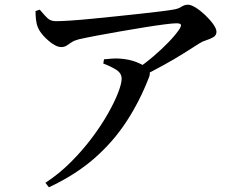

<svg xmlns="http://www.w3.org/2000/svg" viewBox="-20 -748 1040 816"><path d="M555 -450Q595 -477 632 -508.5Q669 -540 698.5 -571Q728 -602 743 -625Q752 -640 748 -644.5Q744 -649 729 -649Q716 -649 680 -644.5Q644 -640 595 -632Q546 -624 493.5 -615Q441 -606 393.5 -597Q346 -588 315 -581Q296 -576 284.5 -568.5Q273 -561 263.5 -554.5Q254 -548 240 -548Q224 -548 204 -561.5Q184 -575 166 -594.5Q148 -614 141 -632Q135 -646 133 -664Q131 -682 131 -701L149 -707Q168 -684 181.5 -671Q195 -658 218 -658Q238 -658 277.5 -660.5Q317 -663 367.5 -668Q418 -673 472 -678.5Q526 -684 575.5 -689.5Q625 -695 662 -699.5Q699 -704 715 -707Q737 -710 750.5 -719Q764 -728 779 -728Q792 -728 812 -715.5Q832 -703 852 -684Q872 -665 886 -645.5Q900 -626 900 -613Q900 -598 886.5 -590Q873 -582 856.5 -577Q840 -572 828 -564Q803 -548 762.5 -522.5Q722 -497 673 -470Q624 -443 573 -418ZM173 29Q231 -9 281 -59Q331 -109 371 -162.5Q411 -216 439 -265.5Q467 -315 482 -354Q497 -393 497 -413Q497 -437 474 -451.5Q451 -466 419 -478L422 -496Q441 -498 457 -499Q473 -500 489 -499Q530 -496 560 -484Q590 -472 602 -461Q612 -452 615.5 -443Q619 -434 613 -419Q574 -318 517.5 -231.5Q461 -145 381 -75Q301 -5 188 48Z"/></svg>

Font: Noto Serif TC SemiBold
Style: Regular
Weight: 600
Version: Version 2.002-H1;hotconv 1.1.0;makeotfexe 2.6.0